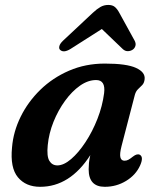

<svg xmlns="http://www.w3.org/2000/svg" viewBox="-20 -726 616 758"><path d="M460 -150Q452 -119 455.2 -105.2Q458.5 -91.5 471.5 -91.5Q480 -91.5 487.2 -95.5Q494.5 -99.5 505 -108Q521 -120.5 532 -115Q548 -106 533 -72.5Q516 -35 477.8 -11.8Q439.5 11.5 393.5 11.5Q330 11.5 330 -57.5Q330 -69.5 331.2 -82.8Q332.5 -96 336.5 -113.5Q256 11.5 138.5 11.5Q82 11.5 50.8 -26Q19.5 -63.5 27.5 -144Q32.5 -206 61.5 -265Q90.5 -324 139.2 -371.5Q188 -419 252.8 -447Q317.5 -475 394 -475Q479.5 -475 516.8 -458Q554 -441 551 -413.5Q549.5 -398.5 541.5 -390.2Q533.5 -382 525 -374Q516.5 -366 512.5 -352ZM168.5 -153Q164 -108.5 175 -90.8Q186 -73 206.5 -73Q231.5 -73 260.8 -98Q290 -123 317.5 -164.8Q345 -206.5 364.8 -257Q384.5 -307.5 391 -358Q397.5 -410 359.5 -410Q327.5 -410 295.8 -387.8Q264 -365.5 236.8 -328Q209.5 -290.5 191.2 -245Q173 -199.5 168.5 -153ZM258 -532.5Q230 -515.5 216.5 -530Q212 -535 214.5 -544.5Q217 -554 229 -565.5L346.5 -675.5Q362.5 -690.5 376.5 -698.5Q390.5 -706.5 407.5 -706.5Q424 -706.5 433.5 -698.5Q443 -690.5 451 -675.5L511.5 -565.5Q517.5 -554 514.5 -544.5Q511.5 -535 504 -530Q495 -524 484.2 -524Q473.5 -524 464.5 -532.5L382 -611.5Z"/></svg>

Font: Fraunces 9pt S050 SemiBold
Style: Italic
Weight: 600
Italic angle: -16°
Version: Version 1.000; ttfautohint (v1.8.3)